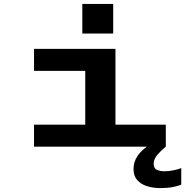

<svg xmlns="http://www.w3.org/2000/svg" viewBox="-20 -750 947 982"><path d="M154 0V-112.5H416V-387.5H154V-500H570.5V-112.5H828V0ZM907 109.5V194.5Q891.5 201 864.8 206.5Q838 212 799.5 212Q763 212 732 202.2Q701 192.5 682 171.2Q663 150 663 115.5Q663 86.5 674.2 64Q685.5 41.5 701.5 25.5Q717.5 9.5 731 0H828Q806.5 17 786.2 40.2Q766 63.5 766 87Q766 111 782 118.5Q798 126 822 126Q844 126 871 120.2Q898 114.5 907 109.5ZM401 -730H559V-578.5H401Z"/></svg>

Font: Trispace Expanded SemiBold
Style: Regular
Weight: 600
Width: 7
Designer: Tyler Finck
Foundry: Etcetera Type Company
Version: Version 1.210; ttfautohint (v1.8.3)